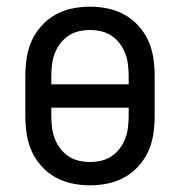

<svg xmlns="http://www.w3.org/2000/svg" viewBox="-20 -548 540 576"><path d="M250 8Q223 8 196.5 2.5Q170 -3 146.5 -16Q123 -29 104.5 -49.5Q86 -70 75 -94.5Q64 -119 60 -146Q56 -173 56 -200V-320Q56 -347 60 -374Q64 -401 75 -425.5Q86 -450 104.5 -470.5Q123 -491 146.5 -504Q170 -517 196.5 -522.5Q223 -528 250 -528Q277 -528 303.5 -522.5Q330 -517 353.5 -504Q377 -491 395.5 -470.5Q414 -450 425 -425.5Q436 -401 440 -374Q444 -347 444 -320V-200Q444 -173 440 -146Q436 -119 425 -94.5Q414 -70 395.5 -49.5Q377 -29 353.5 -16Q330 -3 303.5 2.5Q277 8 250 8ZM134 -295H366V-320Q366 -337 364 -354Q362 -371 356 -387Q350 -403 339.5 -417Q329 -431 315 -440.5Q301 -450 284 -454Q267 -458 250 -458Q233 -458 216 -454Q199 -450 185 -440.5Q171 -431 160.5 -417Q150 -403 144 -387Q138 -371 136 -354Q134 -337 134 -320ZM250 -62Q267 -62 284 -66Q301 -70 315 -79.5Q329 -89 339.5 -103Q350 -117 356 -133Q362 -149 364 -166Q366 -183 366 -200V-225H134V-200Q134 -183 136 -166Q138 -149 144 -133Q150 -117 160.5 -103Q171 -89 185 -79.5Q199 -70 216 -66Q233 -62 250 -62Z"/></svg>

Font: Huly
Style: Regular
Weight: 400
Designer: Belleve Invis
Foundry: Belleve Invis
Version: Version 33.2.5; ttfautohint (v1.8.4)